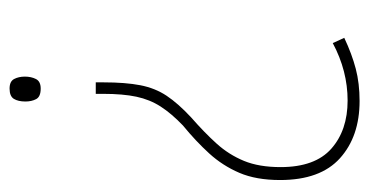

<svg xmlns="http://www.w3.org/2000/svg" viewBox="-205 -371 771 401"><g transform="rotate(-90 180.5 -170.5)"><path d="M221 -504Q221 -491 216 -481Q211 -471 196 -471Q179 -471 174 -480.5Q169 -490 169 -503Q169 -518 174.5 -527Q180 -536 196 -536Q211 -536 216 -526.5Q221 -517 221 -504ZM209 -340Q209 -294 203 -263Q197 -232 181 -208Q165 -184 136 -157Q104 -129 81 -103.5Q58 -78 45 -46.5Q32 -15 32 30Q32 102 70.5 136Q109 170 171 170Q233 170 291 139L302 163Q268 179 237.5 187Q207 195 170 195Q96 195 50.5 154Q5 113 5 29Q5 -21 20 -56Q35 -91 60.5 -119Q86 -147 119 -174Q144 -198 158.5 -220.5Q173 -243 179 -271Q185 -299 185 -341V-356H209Z"/></g></svg>

Font: Noto Sans Bengali SemiCondensed Thin
Style: Regular
Weight: 100
Width: 4
Designer: Joana Ranito - Universal Thirst; Jelle Bosma - Monotype Design Team
Foundry: Universal Thirst ehf.
Version: Version 3.000; ttfautohint (v1.8.4.7-5d5b)